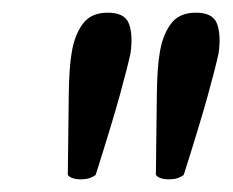

<svg xmlns="http://www.w3.org/2000/svg" viewBox="-20 -746 367 303"><path d="M108 -463Q92 -463 87 -470Q88 -552 88.5 -595.5Q89 -639 93 -662Q97 -689 110 -707.5Q123 -726 150 -726Q177 -726 183.5 -708.5Q190 -691 186 -662Q181 -639 169 -595.5Q157 -552 131 -470Q122 -463 108 -463ZM247 -463Q231 -463 226 -470Q227 -552 227.5 -595.5Q228 -639 232 -662Q236 -689 249 -707.5Q262 -726 289 -726Q316 -726 322.5 -708.5Q329 -691 325 -662Q320 -639 308 -595.5Q296 -552 270 -470Q261 -463 247 -463Z"/></svg>

Font: Petrona SemiBold
Style: Italic
Weight: 600
Italic angle: -9°
Designer: Ringo R. Seeber
Foundry: Ringo R. Seeber
Version: Version 2.001; ttfautohint (v1.8.3)